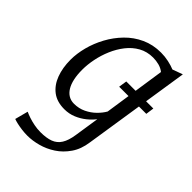

<svg xmlns="http://www.w3.org/2000/svg" viewBox="-237 -670 1021 1021"><g transform="rotate(45 274.0 -159.0)"><path d="M325.5 -281 332.5 -327.5H536L529.5 -281ZM425 38Q417 96 389.2 136.2Q361.5 176.5 323.5 201.2Q285.5 226 243.8 237.2Q202 248.5 165 248.5Q143.5 248.5 122.2 245.8Q101 243 83.5 239Q66 235 56 231L75.5 157Q88.5 163 108.2 169.8Q128 176.5 151.8 181.2Q175.5 186 200.5 186Q245 186 274.2 175Q303.5 164 320.2 137.2Q337 110.5 344 64L365.5 -76.5Q349 -55 324.5 -35.2Q300 -15.5 269.5 -2.8Q239 10 203.5 10Q148 10 112.2 -17.2Q76.5 -44.5 58.8 -92Q41 -139.5 41 -200Q41 -246 54.2 -296.8Q67.5 -347.5 93.5 -395.5Q119.5 -443.5 157.5 -482.5Q195.5 -521.5 245 -544.2Q294.5 -567 355 -567Q384 -567 412.5 -560.8Q441 -554.5 461 -546L518.5 -567ZM427.5 -493.5Q410.5 -507 388.5 -512.8Q366.5 -518.5 343.5 -518.5Q298.5 -518.5 262.8 -498.5Q227 -478.5 200.8 -445Q174.5 -411.5 157 -370.5Q139.5 -329.5 131 -286.8Q122.5 -244 122.5 -206Q122.5 -168.5 128.8 -139.2Q135 -110 147.5 -89.2Q160 -68.5 178 -57.8Q196 -47 219 -47Q256 -47 286.5 -61.8Q317 -76.5 339.8 -99Q362.5 -121.5 375.5 -144.5Z"/></g></svg>

Font: Merriweather 20pt Light
Style: Italic
Weight: 300
Italic angle: -7.8°
Version: Version 2.101